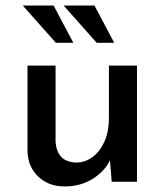

<svg xmlns="http://www.w3.org/2000/svg" viewBox="-20 -654 593 691"><path d="M213 17Q155 17 118 -18Q81 -53 79 -108V-418H180V-144Q182 -111 199 -91Q216 -71 253 -69Q287 -69 314 -89.5Q341 -110 356.5 -146Q372 -182 372 -227V-418H473V0H382L374 -98L378 -82Q359 -39 314.5 -11Q270 17 213 17ZM62 -634H173L244 -500H181ZM209 -634H320L391 -500H328Z"/></svg>

Font: Reem Kufi
Style: Regular
Weight: 400
Designer: Khaled Hosny
Version: Version 1.6